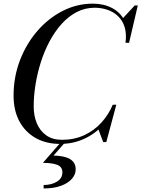

<svg xmlns="http://www.w3.org/2000/svg" viewBox="-20 -780 776 1054"><path d="M310 10Q233.5 10 176 -22.2Q118.5 -54.5 86.5 -114Q54.5 -173.5 54.5 -255Q54.5 -357.5 89.5 -448.8Q124.5 -540 185 -610Q245.5 -680 324 -720Q402.5 -760 490 -760Q549 -760 595.2 -736Q641.5 -712 665 -664.2Q688.5 -616.5 679.5 -545H669Q675.5 -595.5 664 -631.8Q652.5 -668 627.8 -691.5Q603 -715 569.8 -726.2Q536.5 -737.5 500 -737.5Q446.5 -737.5 401 -713.8Q355.5 -690 318.2 -648.5Q281 -607 252.2 -553.2Q223.5 -499.5 204.2 -438.8Q185 -378 175 -315.8Q165 -253.5 165 -195.5Q165 -144.5 182.2 -103Q199.5 -61.5 234 -37Q268.5 -12.5 320.5 -12.5Q387.5 -12.5 442 -37.8Q496.5 -63 536.2 -106.5Q576 -150 599 -205H610.5Q590.5 -143.5 546.8 -94.8Q503 -46 442.2 -18Q381.5 10 310 10ZM546.5 0 520 -70.5Q536.5 -89 554.2 -109.5Q572 -130 585.5 -158L599 -205H618.5L563.5 0ZM669 -545 676.5 -586.5Q674.5 -611.5 669.5 -633Q664.5 -654.5 652.5 -677.5L719.5 -750H736.5L688.5 -545ZM219.5 254.5V235.5Q263 235.5 292.8 217Q322.5 198.5 322.5 166.5Q322.5 135 293.2 124.5Q264 114 215.5 114L320 -6H344L274 74Q312.5 75 339.5 82.8Q366.5 90.5 381 107Q395.5 123.5 395.5 150Q395.5 177.5 374.8 201.5Q354 225.5 314.8 240Q275.5 254.5 219.5 254.5Z"/></svg>

Font: Bodoni Moda 11pt
Style: Italic
Weight: 400
Italic angle: -13°
Version: Version 2.004